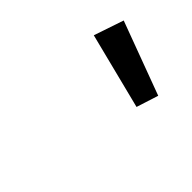

<svg xmlns="http://www.w3.org/2000/svg" viewBox="-49 -749 413 413"><g transform="rotate(-45 157.0 -543.0)"><path d="M246 -638 314 -615 252 -448 202 -464Z"/></g></svg>

Font: GFS Neohellenic Rg
Style: Italic
Weight: 400
Italic angle: -12°
Designer: Takis Katsoulidis and George D. Matthiopoulos
Foundry: Takis Katsoulidis and George D. Matthiopoulos
Version: Version 1.0